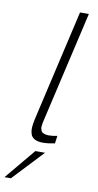

<svg xmlns="http://www.w3.org/2000/svg" viewBox="-146 -733 506 993"><g transform="rotate(10 107.5 -236.5)"><path d="M118.2 6.8Q91.3 6.8 75 -1.7Q58.6 -10.3 53.5 -26.6Q48.3 -43 49.3 -61.8Q50.3 -80.6 56.2 -106.4L190.4 -689.9H236.8L104 -114.3Q101.1 -102.1 99.9 -96.2Q98.6 -90.3 97.4 -80.3Q96.2 -70.3 97.2 -65.2Q98.1 -60.1 100.6 -53.5Q103 -46.9 108.2 -43.7Q113.3 -40.5 121.6 -38.1Q129.9 -35.6 141.6 -35.6Q160.6 -35.6 186 -41L180.2 -0.5Q144.5 6.8 118.2 6.8ZM-46.4 216.8 87.4 56.2H138.2L-12.7 216.8Z"/></g></svg>

Font: HK Grotesk Light Legacy Italic
Style: Regular
Weight: 300
Italic angle: -13°
Designer: Alfredo Marco Pradil
Foundry: Hanken Design Co.
Version: Version 2.022;PS 002.022;hotconv 1.0.88;makeotf.lib2.5.64775